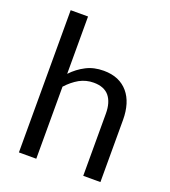

<svg xmlns="http://www.w3.org/2000/svg" viewBox="-135 -835 827 934"><g transform="rotate(20 279.0 -368.0)"><path d="M160.2 -439.5Q192.4 -473.6 232.4 -494.1Q271.5 -514.6 323.2 -514.6Q364.3 -514.6 396.5 -501Q427.7 -487.3 449.2 -461.9Q470.7 -436.5 481.4 -401.4Q492.2 -365.2 492.2 -322.3Q492.2 -214.8 492.2 0Q469.7 0 403.3 0Q403.3 -81.1 403.3 -322.3Q403.3 -379.9 377 -412.1Q350.6 -443.4 296.9 -443.4Q257.8 -443.4 223.6 -424.8Q189.5 -405.3 160.2 -373Q160.2 -249 160.2 0Q137.7 0 70.3 0Q70.3 -137.7 70.3 -552.7Q70.3 -598.6 70.3 -736.3Q92.8 -736.3 160.2 -736.3Q160.2 -662.1 160.2 -439.5Z"/></g></svg>

Font: Lato
Style: Regular
Weight: 400
Designer: Lukasz Dziedzic with Adam Twardoch and Botio Nikoltchev
Version: Version 2.015; 2015-08-06; http://www.latofonts.com/